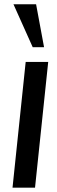

<svg xmlns="http://www.w3.org/2000/svg" viewBox="-20 -863 262 883"><path d="M130.4 -646 42 -843.3H146L182.6 -646ZM37.6 0 98.1 -578.1H201.7L141.1 0Z"/></svg>

Font: Oswald
Style: Regular
Weight: 400
Designer: Vernon Adams
Foundry: Vernon Adams
Version: 3.0; ttfautohint (v0.94.23-7a4d-dirty) -l 8 -r 50 -G 200 -x 